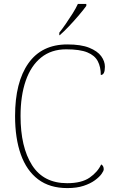

<svg xmlns="http://www.w3.org/2000/svg" viewBox="-20 -951 590 981"><path d="M324 10Q234 10 175 -34.5Q116 -79 86.5 -161.5Q57 -244 57 -358Q57 -531 125 -627.5Q193 -724 324 -724Q394 -724 436 -707Q478 -690 497 -664Q516 -638 516 -610Q516 -568 495 -568Q495 -609 479.5 -638.5Q464 -668 426 -683.5Q388 -699 318 -699Q242 -699 190 -657Q138 -615 111.5 -538.5Q85 -462 85 -358Q85 -200 143.5 -107.5Q202 -15 323 -15Q397 -15 438 -43.5Q479 -72 497 -111Q510 -104 510 -86Q510 -78 499 -62.5Q488 -47 465 -30Q442 -13 407 -1.5Q372 10 324 10ZM283 -784Q298 -803 316 -829Q334 -855 351 -882Q368 -909 378 -931H421V-921Q409 -904 384.5 -875Q360 -846 333 -817.5Q306 -789 285 -771H283Z"/></svg>

Font: Noto Serif Tamil Thin
Style: Regular
Weight: 100
Designer: Indian Type Foundry, Tom Grace, and the Monotype Design Team
Foundry: Monotype Imaging Inc.
Version: Version 2.004; ttfautohint (v1.8.4.7-5d5b)